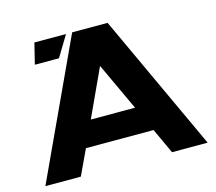

<svg xmlns="http://www.w3.org/2000/svg" viewBox="-102 -841 1091 968"><g transform="rotate(-15 443.5 -357.0)"><path d="M536 -714 867 0H681L620 -132H267L205 0H20L351 -714ZM559 -265 443 -514 328 -265ZM154 -714H319L253 -605H127Z"/></g></svg>

Font: Non Bureau Extended
Style: Bold
Weight: 700
Width: 7
Designer: Jona Saucedo
Foundry: Non Foundry
Version: Version 1.000; ttfautohint (v1.8.4)